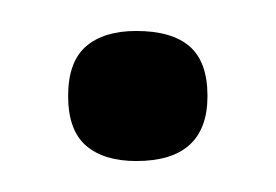

<svg xmlns="http://www.w3.org/2000/svg" viewBox="-20 -391 178 124"><path d="M68 -287Q47 -287 35.5 -297Q24 -307 24 -329Q24 -351 35.5 -361Q47 -371 68 -371Q91 -371 102.5 -361Q114 -351 114 -329Q114 -287 68 -287Z"/></svg>

Font: Bricolage Grotesque ExtraLight
Style: Regular
Weight: 250
Designer: Mathieu Triay
Foundry: Atelier Triay
Version: Version 1.000;gftools[0.9.30]